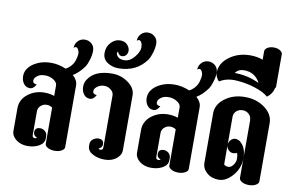

<svg xmlns="http://www.w3.org/2000/svg" viewBox="-80 -926 1639 1071"><g transform="rotate(10 740.0 -390.0)"><path d="M375 -495Q346 -454 312 -434Q340 -409 340 -380V-30Q340 -18 324 -9Q308 0 285 0Q262 0 246 -9Q230 -18 230 -30V-235Q216 -245 197.5 -245Q179 -245 164.5 -232Q150 -219 150 -200V-65Q150 -50 165 -50Q171 -50 176 -55Q155 -63 155 -82Q155 -110 185 -110Q201 -110 213 -99Q225 -88 225 -70V-60Q225 -32 197 -16Q169 0 131 0Q93 0 66.5 -20.5Q40 -41 40 -70V-200Q41 -248 81 -279Q121 -310 175 -310Q204 -310 230 -301V-360Q230 -378 208.5 -391.5Q187 -405 162.5 -405Q138 -405 126 -398Q100 -384 100 -365Q100 -348 123 -347Q109 -320 88 -320Q67 -320 54 -336.5Q41 -353 40 -377V-383Q41 -406 53 -423Q70 -448 104.5 -464Q139 -480 181.5 -480Q224 -480 266 -462Q281 -469 295.5 -485Q310 -501 316 -523Q322 -545 322 -557Q322 -569 316 -579.5Q310 -590 302.5 -590Q295 -590 290 -583Q290 -607 306 -623.5Q322 -640 345 -640Q368 -640 384 -625Q400 -610 400 -586Q400 -562 391.5 -534.5Q383 -507 375 -495Z M393 -423Q431 -480 528 -480Q578 -480 619 -450.5Q660 -421 660 -380V-70Q660 -41 633.5 -20.5Q607 0 568.5 0Q530 0 500 -16Q470 -32 470 -60V-70Q470 -88 484.5 -99Q499 -110 515 -110Q545 -110 545 -82Q545 -63 524 -55Q529 -50 535 -50Q550 -50 550 -65V-360Q550 -379 533 -392Q516 -405 497 -405Q478 -405 466 -398Q440 -384 440 -365Q440 -348 463 -347Q449 -320 428 -320Q407 -320 394 -336.5Q381 -353 380 -377V-383Q381 -406 393 -423Z M715 -595Q660 -515 555 -515Q521 -515 493 -533Q465 -551 465 -586.5Q465 -622 488 -646Q511 -670 539 -670Q567 -670 581 -653.5Q595 -637 595 -621.5Q595 -606 586 -595.5Q577 -585 561.5 -585Q546 -585 538 -606Q532 -600 533 -595Q541 -565 580 -565Q619 -565 650 -615Q662 -635 662 -652Q662 -669 656 -679.5Q650 -690 642.5 -690Q635 -690 630 -683Q630 -707 646 -723.5Q662 -740 685 -740Q708 -740 724 -725Q740 -710 740 -686Q740 -662 731.5 -634.5Q723 -607 715 -595Z M1075 -495Q1046 -454 1012 -434Q1040 -409 1040 -380V-30Q1040 -18 1024 -9Q1008 0 985 0Q962 0 946 -9Q930 -18 930 -30V-235Q916 -245 897.5 -245Q879 -245 864.5 -232Q850 -219 850 -200V-65Q850 -50 865 -50Q871 -50 876 -55Q855 -63 855 -82Q855 -110 885 -110Q901 -110 913 -99Q925 -88 925 -70V-60Q925 -32 897 -16Q869 0 831 0Q793 0 766.5 -20.5Q740 -41 740 -70V-200Q741 -248 781 -279Q821 -310 875 -310Q904 -310 930 -301V-360Q930 -378 908.5 -391.5Q887 -405 862.5 -405Q838 -405 826 -398Q800 -384 800 -365Q800 -348 823 -347Q809 -320 788 -320Q767 -320 754 -336.5Q741 -353 740 -377V-383Q741 -406 753 -423Q770 -448 804.5 -464Q839 -480 881.5 -480Q924 -480 966 -462Q981 -469 995.5 -485Q1010 -501 1016 -523Q1022 -545 1022 -557Q1022 -569 1016 -579.5Q1010 -590 1002.5 -590Q995 -590 990 -583Q990 -607 1006 -623.5Q1022 -640 1045 -640Q1068 -640 1084 -625Q1100 -610 1100 -586Q1100 -562 1091.5 -534.5Q1083 -507 1075 -495Z M1440 -360V-30Q1440 -18 1424 -9Q1408 0 1385 0Q1362 0 1346 -9Q1330 -18 1330 -30V-360H1329Q1329 -379 1314.5 -392Q1300 -405 1279.5 -405Q1259 -405 1244.5 -392Q1230 -379 1230 -360V-89Q1240 -80 1255 -80Q1270 -80 1282.5 -97Q1295 -114 1295 -133Q1295 -152 1290 -165Q1281 -160 1267 -160Q1253 -160 1241.5 -171.5Q1230 -183 1230 -200Q1230 -217 1243 -230Q1256 -243 1272.5 -240.5Q1289 -238 1298 -228Q1330 -200 1330 -143Q1330 -86 1293 -43Q1256 0 1214.5 0Q1173 0 1146.5 -23.5Q1120 -47 1120 -80V-360Q1120 -410 1167 -445Q1214 -480 1280 -480Q1346 -480 1393 -445Q1440 -410 1440 -360Z M1440 -750V-560L1437 -562Q1429 -524 1399 -503Q1374 -526 1321.5 -542.5Q1269 -559 1214.5 -562Q1160 -565 1121 -540Q1113 -547 1106.5 -560.5Q1100 -574 1100 -586Q1100 -639 1150 -676.5Q1200 -714 1270 -714Q1307 -714 1340 -702V-750Q1340 -762 1354.5 -771Q1369 -780 1390 -780Q1411 -780 1425.5 -771Q1440 -762 1440 -750ZM1340 -570Q1311 -627 1246 -626Q1215 -625 1200 -602Q1273 -602 1340 -570Z"/></g></svg>

Font: SOV_ThonBuri
Style: Book
Weight: 400
Version: Version 1.00